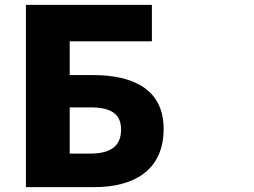

<svg xmlns="http://www.w3.org/2000/svg" viewBox="-20 -725 1040 785"><path d="M86 -705V40H367C522 40 649 -25 649 -198C649 -364 518 -418 362 -418H265V-556H601V-705ZM265 -97V-286H348C431 -286 475 -262 475 -195C475 -128 433 -97 348 -97Z"/></svg>

Font: コーポレート・ロゴ ver3 Bold
Style: Regular
Weight: 700
Designer: [KANA_main] LOGOTYPE.JP [Source Han Sans] Ryoko NISHIZUKA 西塚涼子 (kana, bopomofo & ideographs); Paul D. Hunt (Latin, Greek
Version: Version 12.001;FEAKit 1.0